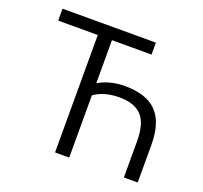

<svg xmlns="http://www.w3.org/2000/svg" viewBox="-126 -875 1075 1019"><g transform="rotate(20 412.0 -365.0)"><path d="M59.6 -663.1V-730.5H586.9V-663.1H363.3V-419.9Q427.7 -458 512.7 -458Q633.8 -458 691.9 -398.4Q750 -338.9 750 -211.9V0H671.9V-205.1Q671.9 -304.7 631.3 -348.1Q590.8 -391.6 505.4 -391.6Q419.9 -391.6 363.3 -351.6V0H283.2V-663.1Z"/></g></svg>

Font: GenEi M Gothic v2 Regular
Style: Regular
Weight: 400
Version: Version 2.0